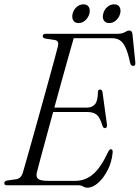

<svg xmlns="http://www.w3.org/2000/svg" viewBox="-21 -856 645 887"><path d="M342 0H10.5Q-1.5 0 -1 -10.5Q-1 -19.5 11.5 -22L54 -28Q76 -32 84 -56.5Q91.5 -82 104.5 -128Q117.5 -174 133.8 -231.8Q150 -289.5 167 -351Q184 -412.5 200 -470Q216 -527.5 228.2 -573Q240.5 -618.5 247 -643.5Q252 -667 233.5 -671L187.5 -678Q176.5 -681 176.5 -688.5Q176.5 -700 190.5 -700H523.5Q543.5 -700 555.8 -707.5Q568 -715 577 -715Q589 -715 591 -698L604 -569Q606.5 -552 595 -551.5Q584 -550.5 580 -566.5Q570 -613 558.5 -637.2Q547 -661.5 532 -670.5Q517 -679.5 496 -679.5H319.5Q311 -650.5 296.8 -599.8Q282.5 -549 265.2 -486.5Q248 -424 230 -359H382Q404 -359 417.5 -374Q431 -389 431.5 -432Q432.5 -442.5 441 -442.5Q450.5 -442.5 452.5 -430.5L473 -281.5Q475 -265 464.5 -264Q456 -263.5 452 -276Q441 -313 425.8 -325.8Q410.5 -338.5 383.5 -338.5H224.5Q208 -278 192.8 -222Q177.5 -166 166 -123.2Q154.5 -80.5 149 -58.5Q144.5 -39 155 -29.8Q165.5 -20.5 202.5 -20.5H327Q372.5 -20.5 408.5 -50.8Q444.5 -81 479 -155Q484.5 -166.5 491.5 -166.5Q500.5 -166.5 499.5 -152Q495.5 -108 476.8 -71Q458 -34 432.8 -11.5Q407.5 11 383 11Q371.5 11 362.8 5.5Q354 0 342 0ZM342 -749.5Q324.5 -749.5 317.2 -762Q310 -774.5 314.5 -793Q319.5 -811.5 333.2 -823.8Q347 -836 364.5 -836Q382 -836 389.2 -823.8Q396.5 -811.5 392 -793Q387 -774.5 373.2 -762Q359.5 -749.5 342 -749.5ZM483.5 -749.5Q466 -749.5 458.5 -762Q451 -774.5 456 -793Q460.5 -811.5 474.8 -823.8Q489 -836 506 -836Q524 -836 531.2 -823.8Q538.5 -811.5 534 -793Q529 -774.5 515 -762Q501 -749.5 483.5 -749.5Z"/></svg>

Font: Fraunces 144pt Soft Light
Style: Italic
Weight: 300
Italic angle: -16°
Version: Version 1.000;[b76b70a41]